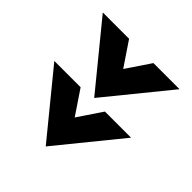

<svg xmlns="http://www.w3.org/2000/svg" viewBox="-97 -632 759 759"><g transform="rotate(-45 282.5 -252.5)"><path d="M272 -252 535 -467V-320L434 -252L535 -184V-38ZM1 -252 264 -467V-320L163 -252L264 -184V-38Z"/></g></svg>

Font: Hanken Grotesk ExtraBold
Style: Regular
Weight: 800
Designer: Alfredo Marco Pradil
Foundry: Hanken Design Co.
Version: Version 3.014